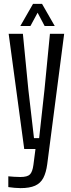

<svg xmlns="http://www.w3.org/2000/svg" viewBox="-20 -776 372 1000"><path d="M87 203.8Q73.5 203.8 55 202.2Q36.5 200.6 23.3 198.4V142.3Q35.2 143.6 53.1 144.7Q71 145.9 86.2 145.9Q123 145.9 136.2 132.2Q149.3 118.5 154 83.2L164.8 0H106.2L25.1 -600H99.2L127.7 -309.1L157 -56.7H183.9L211.7 -309.1L240.1 -600H314.2L226.1 78.3Q220.2 123 205.6 150.8Q191 178.5 162.5 191.2Q134 203.8 87 203.8ZM85.9 -640.6 152 -755.8H199L265.1 -640.6H212.4L175.9 -709.7L138.5 -640.6Z"/></svg>

Font: Big Shoulders Display SC Thin
Style: Regular
Weight: 100
Designer: Patric King
Foundry: XO Type Co
Version: Version 2.002